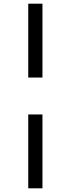

<svg xmlns="http://www.w3.org/2000/svg" viewBox="-20 -770 382 1040"><path d="M210 -750V-350H133V-750ZM210 -150V250H133V-150Z"/></svg>

Font: ArsenalBold
Style: Bold
Weight: 700
Designer: Andrij Shevchenko
Foundry: Stairsfor.com
Version: Version 1.000